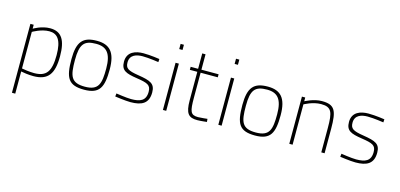

<svg xmlns="http://www.w3.org/2000/svg" viewBox="-78 -1218 4089 1965"><g transform="rotate(15 1966.5 -235.0)"><path d="M101 230H136V-5C159 0 214 9 268 9C423 9 480 -72 480 -257C480 -428 431 -509 309 -509C218 -509 136 -458 136 -458V-500H101ZM309 -477C395 -477 443 -419 443 -260C443 -88 397 -23 268 -23C214 -23 158 -33 136 -37V-424C136 -424 223 -477 309 -477Z M805 -509C657 -509 600 -446 600 -261C600 -60 639 9 805 9C970 9 1006 -72 1006 -259C1006 -441 940 -509 805 -509ZM805 -23C658 -23 637 -89 637 -261C637 -429 677 -477 805 -477C916 -477 969 -419 969 -259C969 -100 952 -23 805 -23Z M1469 -494C1469 -494 1374 -509 1297 -509C1216 -509 1126 -481 1126 -375C1126 -282 1178 -263 1295 -245C1414 -227 1450 -213 1450 -141C1450 -45 1389 -23 1295 -23C1244 -23 1136 -40 1136 -40L1132 -7C1132 -7 1240 9 1297 9C1415 9 1487 -27 1487 -144C1487 -238 1436 -257 1305 -278C1190 -296 1163 -315 1163 -377C1163 -458 1233 -477 1297 -477C1365 -477 1467 -461 1467 -461Z M1639 0H1674V-500H1639ZM1639 -645H1674V-700H1639Z M2095 -468V-500H1913V-663H1878V-500H1799V-468H1878V-168C1878 -24 1914 10 2005 10C2040 10 2106 2 2106 2L2103 -30C2103 -30 2033 -22 2005 -22C1924 -22 1913 -57 1913 -206V-468Z M2226 0H2261V-500H2226ZM2226 -645H2261V-700H2226Z M2616 -509C2468 -509 2411 -446 2411 -261C2411 -60 2450 9 2616 9C2781 9 2817 -72 2817 -259C2817 -441 2751 -509 2616 -509ZM2616 -23C2469 -23 2448 -89 2448 -261C2448 -429 2488 -477 2616 -477C2727 -477 2780 -419 2780 -259C2780 -100 2763 -23 2616 -23Z M3013 0V-427C3013 -427 3099 -477 3188 -477C3299 -477 3317 -428 3317 -258V0H3352V-260C3352 -454 3324 -509 3188 -509C3102 -509 3013 -460 3013 -460V-500H2978V0Z M3853 -494C3853 -494 3758 -509 3681 -509C3600 -509 3510 -481 3510 -375C3510 -282 3562 -263 3679 -245C3798 -227 3834 -213 3834 -141C3834 -45 3773 -23 3679 -23C3628 -23 3520 -40 3520 -40L3516 -7C3516 -7 3624 9 3681 9C3799 9 3871 -27 3871 -144C3871 -238 3820 -257 3689 -278C3574 -296 3547 -315 3547 -377C3547 -458 3617 -477 3681 -477C3749 -477 3851 -461 3851 -461Z"/></g></svg>

Font: TitilliumText22L
Style: 1 wt
Weight: 100
Designer: Campivisivi
Foundry: Campivisivi
Version: 1.000